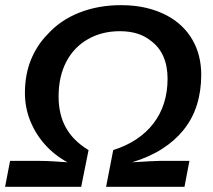

<svg xmlns="http://www.w3.org/2000/svg" viewBox="-25 -718 819 738"><path d="M440.4 -698.2Q492.7 -698.2 537.4 -687.7Q582 -677.2 618.7 -657.2Q680.7 -623.5 714.6 -565.2Q748.5 -506.8 748.5 -430.2Q748.5 -367.7 731.4 -313.7Q714.4 -259.8 678.2 -215.8Q646.5 -176.8 598.1 -145.8Q549.8 -114.7 482.9 -94.2Q523.4 -96.7 549.8 -98.1Q576.2 -99.6 588.4 -99.6H703.1L684.1 0H382.8L410.2 -141.1Q511.2 -173.3 565.2 -244.1Q619.1 -314.9 619.1 -415.5Q619.1 -464.4 602.8 -501.2Q586.4 -538.1 555.7 -560.5Q510.3 -598.1 436 -598.1Q367.2 -598.1 314 -567.9Q259.8 -537.6 230 -481Q200.2 -424.3 200.2 -346.7Q200.2 -277.8 228.5 -227.1Q256.8 -176.3 315.4 -141.1L287.1 0H-5.4L13.7 -99.6H126.5Q151.4 -99.6 181.9 -97.7Q212.4 -95.7 234.4 -94.2Q184.1 -121.6 147.5 -162.8Q110.8 -204.1 90.8 -254.6Q70.8 -305.2 70.8 -360.4Q70.8 -430.7 93.5 -487.1Q116.2 -543.5 157.2 -585.4Q206.1 -640.1 279.3 -669.2Q352.5 -698.2 440.4 -698.2Z"/></svg>

Font: Arimo SemiBold
Style: Italic
Weight: 600
Italic angle: -12°
Version: Version 1.33